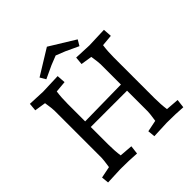

<svg xmlns="http://www.w3.org/2000/svg" viewBox="-233 -1063 1238 1238"><g transform="rotate(-45 386.5 -444.0)"><path d="M643 -538V-167Q643 -110 650 -61L740 -54L733 5Q667 0 587 0L469 5L464 -45L543 -61Q552 -119 552 -137V-327H221V-167Q221 -110 228 -61L318 -54L311 5Q245 0 165 0L47 5L42 -45L121 -61Q130 -120 130 -137V-568Q130 -586 121 -644L44 -656L49 -710Q145 -705 165 -705L302 -710L306 -651L228 -644Q221 -595 221 -538V-378L552 -383V-568Q552 -586 543 -644L466 -656L471 -710Q567 -705 587 -705L724 -710L728 -651L650 -644Q643 -595 643 -538ZM387 -893 561 -786 538 -747 450 -788 387 -813 324 -788 236 -747 213 -786Z"/></g></svg>

Font: Andada SC
Style: Regular
Weight: 400
Designer: Carolina Giovagnoli
Foundry: Carolina Giovagnoli
Version: Version 1.003